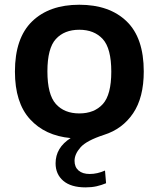

<svg xmlns="http://www.w3.org/2000/svg" viewBox="-20 -574 670 810"><path d="M341 216.5Q279.5 216.5 247 188.8Q214.5 161 214.5 115Q214.5 49 278 8.5Q170 -1.5 106.5 -71.2Q43 -141 43 -272Q43 -413.5 115.5 -483.8Q188 -554 314.5 -554Q441.5 -554 514 -484.2Q586.5 -414.5 586.5 -272.5Q586.5 -162.5 541.5 -96Q496.5 -29.5 418.5 -5Q345 19 319.8 47.5Q294.5 76 294.5 104.5Q294.5 130.5 311.2 145.2Q328 160 358.5 160Q390.5 160 423 145.5L427.5 199Q408.5 207 387.5 211.8Q366.5 216.5 341 216.5ZM314.5 -95.5Q378 -95.5 413.8 -135Q449.5 -174.5 449.5 -271.5Q449.5 -370 413.5 -409.2Q377.5 -448.5 314.5 -448.5Q251.5 -448.5 215.8 -409.5Q180 -370.5 180 -273Q180 -175 215.8 -135.2Q251.5 -95.5 314.5 -95.5Z"/></svg>

Font: Encode Sans SmExp SmBold
Style: Regular
Weight: 600
Width: 6
Designer: Multiple Designers
Foundry: Impallari Type
Version: Version 3.002; ttfautohint (v1.8.3) -l 8 -r 50 -G 200 -x 14 